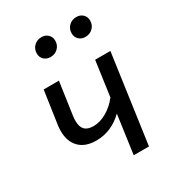

<svg xmlns="http://www.w3.org/2000/svg" viewBox="-182 -879 911 992"><g transform="rotate(-30 273.0 -383.5)"><path d="M415 0H324L356 -230Q286 -162 196 -162Q130 -162 95 -198Q60 -234 60 -295Q60 -317 62 -328L91 -527H182L154 -333Q152 -322 152 -304Q152 -268 168.5 -251Q185 -234 220 -234Q261 -234 301 -258Q341 -282 369 -319L398 -527H489ZM153 -705Q153 -732 171 -749.5Q189 -767 216 -767Q239 -767 254 -752.5Q269 -738 269 -716Q269 -689 251 -671.5Q233 -654 206 -654Q183 -654 168 -668.5Q153 -683 153 -705ZM361 -705Q361 -732 379 -749.5Q397 -767 424 -767Q447 -767 462 -752.5Q477 -738 477 -716Q477 -689 459 -671.5Q441 -654 414 -654Q391 -654 376 -668.5Q361 -683 361 -705Z"/></g></svg>

Font: Fira Sans
Style: Italic
Weight: 400
Italic angle: -8°
Designer: bBox Type GmbH & Carrois Corporate GbR & Edenspiekermann AG
Foundry: bBox Type GmbH & Carrois Corporate GbR & Edenspiekermann AG
Version: Version 4.301